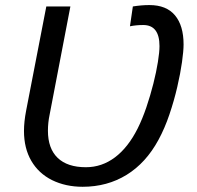

<svg xmlns="http://www.w3.org/2000/svg" viewBox="-20 -713 762 743"><path d="M299.8 9.8Q233.9 9.8 181.2 -16.1Q129.4 -42 101.1 -90.6Q72.8 -139.2 72.8 -206.1Q72.8 -241.7 81.1 -284.7L159.2 -688H252.4L171.9 -268.6Q165.5 -238.3 165.5 -207Q165.5 -138.2 203.1 -102.1Q240.7 -65.9 312.5 -65.9Q374 -65.9 424.8 -104Q475.6 -142.1 512.7 -215.8Q531.2 -252.9 546.6 -298.3Q562 -343.8 573.5 -389.4Q585 -435.1 591.1 -473.4Q597.2 -511.7 597.2 -534.7Q597.2 -575.2 581.5 -595.7Q565.9 -616.2 534.2 -616.2Q507.3 -616.2 482.9 -611.3L494.1 -688Q527.3 -693.4 558.1 -693.4Q624 -693.4 657.2 -653.6Q690.4 -613.8 690.4 -541Q690.4 -516.1 684.3 -472.7Q678.2 -429.2 666 -376.5Q653.8 -323.7 635.7 -270.3Q617.7 -216.8 593.3 -171.9Q544.9 -82.5 470 -36.4Q395 9.8 299.8 9.8Z"/></svg>

Font: Arimo
Style: Italic
Weight: 400
Italic angle: -12°
Designer: Steve Matteson
Foundry: Monotype Imaging Inc.
Version: Version 1.33